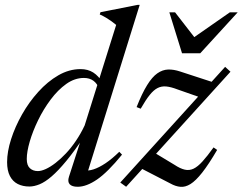

<svg xmlns="http://www.w3.org/2000/svg" viewBox="-20 -740 974 771"><path d="M377.5 -384Q370.5 -404.5 355 -415.8Q339.5 -427 317 -427Q280 -427 246.2 -403Q212.5 -379 183.5 -340.2Q154.5 -301.5 133 -257.2Q111.5 -213 99.5 -171.8Q87.5 -130.5 87.5 -101.5Q87.5 -76 100 -64.5Q112.5 -53 132 -53Q145.5 -53 163.8 -61.2Q182 -69.5 202.8 -85.5Q223.5 -101.5 244.8 -124Q266 -146.5 285.2 -175Q304.5 -203.5 320 -236.5L446.5 -640Q437.5 -647.5 427.8 -654.5Q418 -661.5 406.5 -668.5Q395 -675.5 380.5 -682L383.5 -691L533 -720.5H541L328.5 -38L318.5 -56Q334 -53 355.8 -60Q377.5 -67 403.8 -84.5Q430 -102 459 -130.5L470 -119Q412.5 -48.5 369.8 -19.2Q327 10 292 10Q269 10 259.8 -0.2Q250.5 -10.5 257 -30.5L310.5 -196H321Q279.5 -134 246.5 -94Q213.5 -54 187.2 -31.5Q161 -9 139 0Q117 9 98 9Q71.5 9 51.2 -1.2Q31 -11.5 19.8 -33.2Q8.5 -55 8.5 -89Q8.5 -131 24.5 -181Q40.5 -231 68.5 -280.5Q96.5 -330 133.8 -371.2Q171 -412.5 214.2 -437.5Q257.5 -462.5 303.5 -462.5Q333 -462.5 354.5 -448.8Q376 -435 392 -408ZM463 -7 884 -471.5 905.5 -452 486.5 10ZM545 -303.5 528.5 -310Q550.5 -365.5 570.8 -398.2Q591 -431 611.8 -445.5Q632.5 -460 655 -460.8Q677.5 -461.5 703 -453L850 -405L801 -343L692.5 -381Q666.5 -391 647.5 -392.8Q628.5 -394.5 612.8 -386.5Q597 -378.5 581 -358.5Q565 -338.5 545 -303.5ZM664.5 -3 541.5 -66.5 596.5 -129 681 -78Q703.5 -63 721.8 -58.8Q740 -54.5 757 -62.5Q774 -70.5 793.2 -91.8Q812.5 -113 837.5 -148L852 -138Q818 -80 792 -47Q766 -14 745 -1Q724 12 704.5 10.2Q685 8.5 664.5 -3ZM934.5 -690.5 784 -526H711L660 -690.5H683L767.5 -581.5H746.5L903 -690.5Z"/></svg>

Font: Newsreader 36pt
Style: Italic
Weight: 400
Italic angle: -17°
Designer: Hugues Gentile
Foundry: Production Type
Version: Version 1.003